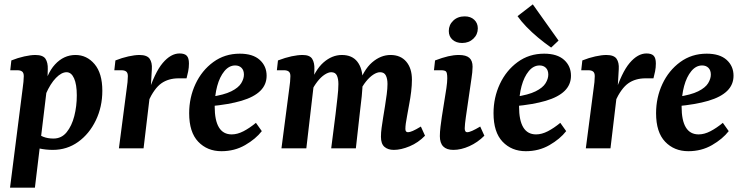

<svg xmlns="http://www.w3.org/2000/svg" viewBox="-20 -680 3399 880"><path d="M222 7Q190 7 160.5 0.5Q131 -6 108 -15L138 -74Q158 -61 178.5 -53Q199 -45 225 -45Q262 -45 285.5 -74Q309 -103 320.5 -148Q332 -193 332 -243Q332 -293 319.5 -321Q307 -349 285 -349Q262 -349 236.5 -323Q211 -297 190 -249L176 -256Q192 -341 232 -384.5Q272 -428 326 -428Q378 -428 413.5 -386Q449 -344 449 -264Q449 -190 419 -128Q389 -66 338 -29.5Q287 7 222 7ZM26 180 84 -276Q86 -287 87.5 -305Q89 -323 89 -331Q89 -346 81.5 -352Q74 -358 60 -358H27L32 -403Q62 -415 91.5 -421.5Q121 -428 142 -428Q177 -428 188.5 -410.5Q200 -393 199 -363L197 -293L140 180Z M525 0 561 -276Q563 -287 564.5 -303.5Q566 -320 566 -331Q566 -346 558.5 -352Q551 -358 537 -358H504L509 -403Q539 -415 568.5 -421.5Q598 -428 619 -428Q654 -428 666 -410.5Q678 -393 676 -363L671 -277L638 0ZM657 -247Q689 -348 726 -391.5Q763 -435 803 -435Q826 -435 836 -424.5Q846 -414 846 -389Q846 -370 842.5 -353Q839 -336 835 -321H799Q752 -321 719.5 -298Q687 -275 659 -214Z M1079 -434Q1139 -434 1170.5 -405.5Q1202 -377 1202 -333Q1202 -292 1173 -263.5Q1144 -235 1086.5 -218Q1029 -201 942 -193L945 -236Q1007 -245 1040 -261.5Q1073 -278 1085.5 -298.5Q1098 -319 1098 -338Q1098 -358 1087 -369Q1076 -380 1058 -380Q1030 -380 1008.5 -354Q987 -328 975.5 -285.5Q964 -243 964 -192Q964 -128 983.5 -96Q1003 -64 1042 -64Q1068 -64 1096 -78.5Q1124 -93 1153 -117L1180 -79Q1152 -43 1103.5 -15Q1055 13 995 13Q930 13 888.5 -30.5Q847 -74 847 -161Q847 -233 876 -295Q905 -357 957.5 -395.5Q1010 -434 1079 -434Z M1785 7Q1758 7 1742 -7Q1726 -21 1726 -53Q1726 -73 1729 -94Q1732 -115 1736 -141Q1740 -165 1744.5 -193Q1749 -221 1752.5 -248Q1756 -275 1756 -295Q1756 -319 1748.5 -334Q1741 -349 1722 -349Q1708 -349 1691 -338Q1674 -327 1657.5 -306.5Q1641 -286 1628 -258L1620 -284Q1646 -360 1685.5 -394Q1725 -428 1770 -428Q1816 -428 1842 -397.5Q1868 -367 1868 -315Q1868 -289 1864.5 -260Q1861 -231 1855.5 -202.5Q1850 -174 1846 -150Q1842 -129 1840 -114.5Q1838 -100 1838 -89Q1838 -74 1850 -74Q1858 -74 1872 -80Q1886 -86 1909 -100L1928 -58Q1897 -26 1857.5 -9.5Q1818 7 1785 7ZM1270 0 1306 -276Q1308 -287 1309.5 -304.5Q1311 -322 1311 -331Q1311 -346 1303.5 -352Q1296 -358 1282 -358H1249L1254 -403Q1288 -416 1316.5 -422Q1345 -428 1367 -428Q1400 -428 1411 -410Q1422 -392 1421 -363L1419 -300L1384 0ZM1498 0 1518 -157Q1522 -193 1526.5 -231Q1531 -269 1531 -295Q1531 -319 1524 -334Q1517 -349 1498 -349Q1485 -349 1468 -338Q1451 -327 1435 -306.5Q1419 -286 1405 -258L1397 -284Q1424 -360 1463 -394Q1502 -428 1547 -428Q1594 -428 1618 -397Q1642 -366 1642 -312Q1642 -278 1638 -239Q1634 -200 1629 -161L1611 0Z M2058 7Q1996 7 1996 -56Q1996 -75 1999 -99.5Q2002 -124 2005 -144L2026 -276Q2028 -292 2029 -301.5Q2030 -311 2030 -321Q2030 -348 2023.5 -353Q2017 -358 2002 -358H1969L1974 -403Q2008 -416 2034 -422Q2060 -428 2083 -428Q2116 -428 2131 -415Q2146 -402 2146 -374Q2146 -363 2144.5 -348Q2143 -333 2141 -321L2115 -142Q2113 -128 2111.5 -114Q2110 -100 2110 -92Q2110 -74 2121 -74Q2130 -74 2144.5 -80.5Q2159 -87 2181 -100L2200 -58Q2169 -27 2131 -10Q2093 7 2058 7ZM2098 -483Q2071 -483 2054 -498Q2037 -513 2037 -538Q2037 -566 2057.5 -585.5Q2078 -605 2110 -605Q2137 -605 2153.5 -589.5Q2170 -574 2170 -550Q2170 -522 2149.5 -502.5Q2129 -483 2098 -483Z M2474 -434Q2534 -434 2565.5 -405.5Q2597 -377 2597 -333Q2597 -292 2568 -263.5Q2539 -235 2481.5 -218Q2424 -201 2337 -193L2340 -236Q2402 -245 2435 -261.5Q2468 -278 2480.5 -298.5Q2493 -319 2493 -338Q2493 -358 2482 -369Q2471 -380 2453 -380Q2425 -380 2403.5 -354Q2382 -328 2370.5 -285.5Q2359 -243 2359 -192Q2359 -128 2378.5 -96Q2398 -64 2437 -64Q2463 -64 2491 -78.5Q2519 -93 2548 -117L2575 -79Q2547 -43 2498.5 -15Q2450 13 2390 13Q2325 13 2283.5 -30.5Q2242 -74 2242 -161Q2242 -233 2271 -295Q2300 -357 2352.5 -395.5Q2405 -434 2474 -434ZM2540 -494 2506 -462Q2476 -483 2446.5 -507.5Q2417 -532 2392.5 -557.5Q2368 -583 2352 -606L2422 -660Z M2665 0 2701 -276Q2703 -287 2704.5 -303.5Q2706 -320 2706 -331Q2706 -346 2698.5 -352Q2691 -358 2677 -358H2644L2649 -403Q2679 -415 2708.5 -421.5Q2738 -428 2759 -428Q2794 -428 2806 -410.5Q2818 -393 2816 -363L2811 -277L2778 0ZM2797 -247Q2829 -348 2866 -391.5Q2903 -435 2943 -435Q2966 -435 2976 -424.5Q2986 -414 2986 -389Q2986 -370 2982.5 -353Q2979 -336 2975 -321H2939Q2892 -321 2859.5 -298Q2827 -275 2799 -214Z M3219 -434Q3279 -434 3310.5 -405.5Q3342 -377 3342 -333Q3342 -292 3313 -263.5Q3284 -235 3226.5 -218Q3169 -201 3082 -193L3085 -236Q3147 -245 3180 -261.5Q3213 -278 3225.5 -298.5Q3238 -319 3238 -338Q3238 -358 3227 -369Q3216 -380 3198 -380Q3170 -380 3148.5 -354Q3127 -328 3115.5 -285.5Q3104 -243 3104 -192Q3104 -128 3123.5 -96Q3143 -64 3182 -64Q3208 -64 3236 -78.5Q3264 -93 3293 -117L3320 -79Q3292 -43 3243.5 -15Q3195 13 3135 13Q3070 13 3028.5 -30.5Q2987 -74 2987 -161Q2987 -233 3016 -295Q3045 -357 3097.5 -395.5Q3150 -434 3219 -434Z"/></svg>

Font: Rasa SemiBold
Style: Italic
Weight: 600
Italic angle: -7.10001°
Designer: Anna Giedrys (Yrsa+Rasa design), David Brezina (Yrsa art-direction, Rasa art-direction, design)
Foundry: Rosetta Type Foundry
Version: Version 2.004